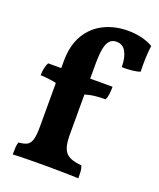

<svg xmlns="http://www.w3.org/2000/svg" viewBox="-135 -799 733 886"><g transform="rotate(20 232.0 -356.5)"><path d="M251 -172.9Q251 -129.9 260.3 -106Q269.5 -82 291.7 -71.5Q314 -61 349.6 -58.1Q355 -45.9 356 -30Q356.9 -14.2 356.9 2.9Q339.8 2 314.2 1.5Q288.6 1 259.8 0.5Q231 0 202.6 0Q157.7 0 110.4 0.5Q63 1 34.7 2.9Q34.7 -18.1 35.6 -32.5Q36.6 -46.9 40.5 -58.1Q67.9 -60.1 82.3 -68.1Q96.7 -76.2 102.8 -97.7Q108.9 -119.1 108.9 -158.2V-375Q91.3 -379.4 74.7 -381.3Q48.8 -384.8 30.8 -384.8Q30.8 -401.9 34.2 -418.9Q37.6 -436 44.9 -448.2H108.9V-481.9Q108.9 -561 140.4 -613Q171.9 -665 224.4 -690.4Q276.9 -715.8 339.8 -715.8Q379.9 -715.8 412.4 -707Q444.8 -698.2 463.9 -686Q460 -655.8 458.7 -620.8Q457.5 -585.9 459 -558.1Q442.9 -551.8 416.7 -549.3Q390.6 -546.9 369.6 -547.9Q369.6 -594.2 354.2 -622.1Q338.9 -649.9 307.6 -649.9Q286.6 -649.9 274.2 -636.5Q261.7 -623 256.3 -594Q251 -564.9 251 -515.1V-448.2H360.8Q360.8 -431.2 358.9 -413.1Q356.9 -395 350.6 -382.8Q321.8 -382.8 296.4 -379.9Q273.9 -377.4 251 -370.1Z"/></g></svg>

Font: Ekush
Style: Regular
Weight: 400
Designer: Jayed Ahsan Saad & S M Khalid Hossain
Foundry: Codepotro
Version: Codepotro Ekush; Version 0.600